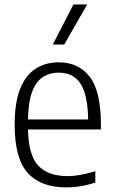

<svg xmlns="http://www.w3.org/2000/svg" viewBox="-20 -828 510 858"><path d="M276 9.5Q163 9.5 104.2 -54.8Q45.5 -119 45.5 -271Q45.5 -370 70.2 -431.5Q95 -493 139.5 -521.2Q184 -549.5 243 -549.5Q331 -549.5 381 -484.8Q431 -420 431 -270V-249.5H105Q107.5 -133 151.8 -87Q196 -41 282 -41Q335 -41 406 -63V-12Q370 -0.5 338.5 4.5Q307 9.5 276 9.5ZM242.5 -503.5Q203 -503.5 172.5 -484.2Q142 -465 124.2 -419.5Q106.5 -374 105 -294H374Q372.5 -374 356.2 -419.5Q340 -465 311 -484.2Q282 -503.5 242.5 -503.5ZM216 -629 308 -808H369.5L267 -629Z"/></svg>

Font: Encode Sans SemiCondensed SemiCondensed Light
Style: Regular
Weight: 300
Width: 4
Designer: Multiple Designers
Foundry: Impallari Type
Version: Version 3.000; ttfautohint (v1.8.3) -l 8 -r 50 -G 200 -x 14 